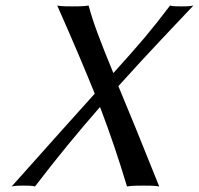

<svg xmlns="http://www.w3.org/2000/svg" viewBox="-20 -668 716 691"><path d="M553 3C492 -150 444 -267 406 -358C521 -486 621 -589 676 -648C664 -645 644 -645 633 -645C622 -645 602 -645 592 -648C519 -552 487 -515 388 -405C341 -519 314 -590 299 -648C280 -645 258 -645 241 -645C224 -645 202 -645 186 -648C245 -515 287 -415 321 -331C252 -254 158 -150 22 3C34 0 54 0 65 0C77 0 96 0 106 3C183 -98 263 -195 340 -283C378 -183 406 -100 437 3C456 0 478 0 496 0C514 0 536 0 553 3Z"/></svg>

Font: Libertinus Sans
Style: Italic
Weight: 400
Italic angle: -12°
Designer: Philipp H. Poll, Khaled Hosny
Foundry: Caleb Maclennan
Version: Version 7.050;RELEASE